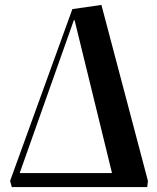

<svg xmlns="http://www.w3.org/2000/svg" viewBox="-20 -760 637 780"><path d="M28 0 21 -25 274 -723 392 -740 581 -25 578 0ZM60 -57H435L283 -678H280Z"/></svg>

Font: Literata 72pt SemiBold
Style: Italic
Weight: 600
Italic angle: -2°
Designer: Latin by Veronika Burian and Jose Scaglione. Greek by Irene Vlachou. Cyrillic by Vera Evstafieva
Foundry: TypeTogether
Version: Version 3.002